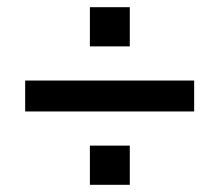

<svg xmlns="http://www.w3.org/2000/svg" viewBox="-20 -584 610 534"><path d="M50 -274V-360H520V-274ZM230 -564H341V-455H230ZM230 -179H341V-70H230Z"/></svg>

Font: Asta Sans SemiBold
Style: Regular
Weight: 600
Designer: 42dot
Version: Version 1.000